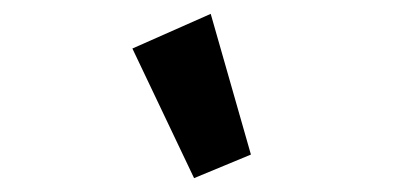

<svg xmlns="http://www.w3.org/2000/svg" viewBox="-20 -836 580 277"><path d="M260 -579 171 -766 284 -816 342 -613Z"/></svg>

Font: IBM Plex Sans Condensed
Style: Bold Italic
Weight: 700
Width: 3
Italic angle: -11.31°
Designer: Mike Abbink, Paul van der Laan, Pieter van Rosmalen
Foundry: Bold Monday
Version: Version 3.201